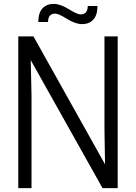

<svg xmlns="http://www.w3.org/2000/svg" viewBox="-20 -967 699 987"><path d="M585 -780V0H507L138 -658L142 -477V0H74V-780H152L520 -122L517 -303V-780ZM431 -936H481Q481 -889 459.5 -866Q438 -843 402 -843Q368 -843 324.5 -870Q281 -897 264 -897Q227 -897 227 -854H177Q177 -901 198.5 -924Q220 -947 256 -947Q290 -947 333.5 -920Q377 -893 394 -893Q431 -893 431 -936Z"/></svg>

Font: Cooper Hewitt
Style: Book
Weight: 705
Designer: Village Type and Design LLC
Foundry: Cooper Hewitt Smithsonian Design Museum
Version: 1.000; ttfautohint (v1.8.1)